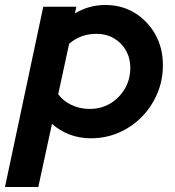

<svg xmlns="http://www.w3.org/2000/svg" viewBox="-66 -548 705 772"><path d="M-46 204 108 -521H241L235 -494Q292 -528 357 -528Q424 -528 476 -496Q528 -464 558.5 -409.5Q589 -355 589 -287Q589 -225 566.5 -172Q544 -119 504.5 -78.5Q465 -38 412.5 -15Q360 8 299 8Q253 8 213 -7.5Q173 -23 143 -50L88 204ZM294 -110Q341 -110 377.5 -132Q414 -154 436 -191.5Q458 -229 458 -275Q458 -314 440.5 -345Q423 -376 392 -394Q361 -412 322 -412Q290 -412 262.5 -402Q235 -392 212 -372L168 -169Q188 -142 221.5 -126Q255 -110 294 -110Z"/></svg>

Font: Red Hat Display ExtraBold
Style: Italic
Weight: 800
Italic angle: -12°
Designer: Pentagram, MCKL
Foundry: Pentagram, MCKL
Version: Version 1.023